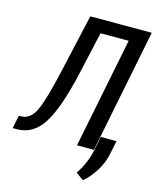

<svg xmlns="http://www.w3.org/2000/svg" viewBox="-145 -799 868 1066"><g transform="rotate(15 288.5 -266.0)"><path d="M8.3 0H-16.1L-1 -75.2H14.2Q65.4 -76.2 95.2 -138.7Q125 -201.2 166 -384.8L239.7 -710.9H592.8L450.7 0H353.5L480.5 -634.8H318.8L262.7 -384.8Q214.8 -175.8 157.7 -87.9Q100.6 0 8.3 0ZM543 0.5Q532.7 50.8 503.9 97.7Q475.1 144.5 435.1 179.2L391.1 146.5Q437 79.6 452.6 3.4L469.2 -79.1H559.6Z"/></g></svg>

Font: RobotoCondensed-Italic
Style: Italic
Weight: 400
Designer: Google
Version: Version 1.200311; 2013